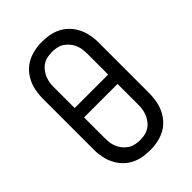

<svg xmlns="http://www.w3.org/2000/svg" viewBox="-221 -838 941 941"><g transform="rotate(-45 250.0 -367.5)"><path d="M250 8Q235 8 219.5 6.5Q204 5 189 1.5Q174 -2 160 -8Q146 -14 133.5 -22.5Q121 -31 110 -42Q99 -53 90.5 -65.5Q82 -78 75.5 -92Q69 -106 65 -121Q61 -136 58.5 -153.5Q56 -171 56 -182V-540Q56 -555 57.5 -570.5Q59 -586 62 -601Q65 -616 70.5 -630.5Q76 -645 83.5 -658Q91 -671 101 -683Q111 -695 123 -704.5Q135 -714 148.5 -721Q162 -728 176.5 -732.5Q191 -737 208.5 -740Q226 -743 237 -743H250Q265 -743 280.5 -741.5Q296 -740 311 -736.5Q326 -733 340 -727Q354 -721 366.5 -712.5Q379 -704 390 -693Q401 -682 409.5 -669.5Q418 -657 424.5 -643Q431 -629 435 -614Q439 -599 441.5 -581.5Q444 -564 444 -554V-195Q444 -180 442.5 -164.5Q441 -149 438 -134Q435 -119 429.5 -104.5Q424 -90 416.5 -77Q409 -64 399 -52Q389 -40 377 -30.5Q365 -21 351.5 -14Q338 -7 323.5 -2.5Q309 2 291.5 5Q274 8 264 8ZM366 -400V-540Q366 -550 365.5 -559.5Q365 -569 363.5 -578.5Q362 -588 359 -597Q356 -606 351.5 -614.5Q347 -623 341 -631Q335 -639 328 -645.5Q321 -652 313 -657.5Q305 -663 296 -666Q287 -669 276 -671Q265 -673 259 -673H250Q240 -673 230.5 -672Q221 -671 211.5 -668.5Q202 -666 193.5 -661.5Q185 -657 177.5 -651Q170 -645 164 -637.5Q158 -630 153 -622Q148 -614 144.5 -605Q141 -596 138.5 -586.5Q136 -577 135 -566Q134 -555 134 -549V-400ZM242 -62H250Q260 -62 269.5 -63Q279 -64 288.5 -66.5Q298 -69 306.5 -73.5Q315 -78 322.5 -84Q330 -90 336 -97.5Q342 -105 347 -113Q352 -121 355.5 -130Q359 -139 361.5 -148.5Q364 -158 365 -169Q366 -180 366 -187V-335H134V-195Q134 -185 134.5 -175.5Q135 -166 136.5 -156.5Q138 -147 141 -138Q144 -129 148.5 -120.5Q153 -112 159 -104Q165 -96 172 -89.5Q179 -83 187 -77.5Q195 -72 204 -69Q213 -66 224 -64Q235 -62 242 -62Z"/></g></svg>

Font: Iosevka MaddieWtf
Style: Regular
Weight: 400
Monospace: yes
Designer: Belleve Invis
Foundry: Belleve Invis
Version: Version 31.3.0; ttfautohint (v1.8.3)